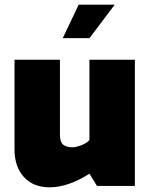

<svg xmlns="http://www.w3.org/2000/svg" viewBox="-20 -794 640 820"><path d="M42 -156V-539H236V-217Q236 -188 249.5 -176.5Q263 -165 289 -165Q305 -165 328 -174Q351 -183 362 -196V-539H556V0H394L362 -52Q270 6 192 6Q122 6 82 -38Q42 -82 42 -156ZM316 -774H470L362 -631H248Z"/></svg>

Font: Exo Black
Style: Regular
Weight: 900
Designer: Natanael Gama
Foundry: Natanael Gama
Version: Version 1.500; ttfautohint (v1.6)